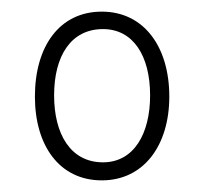

<svg xmlns="http://www.w3.org/2000/svg" viewBox="-20 -747 350 330"><path d="M155 -437C227 -437 271 -497 271 -581C271 -667 227 -727 155 -727C82 -727 40 -667 40 -581C40 -497 82 -437 155 -437ZM157 -468C101 -468 73 -517 73 -583C73 -651 102 -697 157 -697C209 -697 238 -651 238 -583C238 -517 210 -468 157 -468Z"/></svg>

Font: Noto Serif Myanmar ExtraCondensed Light
Style: Regular
Weight: 300
Width: 2
Designer: Ben Mitchell and the Monotype Design Team
Foundry: Monotype Imaging Inc.
Version: Version 2.106